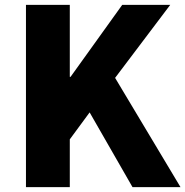

<svg xmlns="http://www.w3.org/2000/svg" viewBox="-20 -764 757 784"><path d="M86 -744H265V-450H268L479 -744H675L450 -446L717 0H521L346 -305L265 -195V0H86Z"/></svg>

Font: KaiGen Gothic SC Heavy
Style: Bold
Weight: 900
Designer: Ryoko NISHIZUKA Ë•øÂ°öÊ∂ºÂ≠ê (kana & ideographs); Paul D. Hunt (Latin, Greek & Cyrillic); Wenlong ZHANG Âº†ÊñáÈæô (bopom
Version: Version 1.001 October 10, 2014